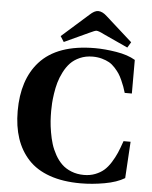

<svg xmlns="http://www.w3.org/2000/svg" viewBox="-60 -955 810 1020"><g transform="rotate(5 344.5 -445.0)"><path d="M42 -338.9Q42 -506.3 127.9 -602.1Q222.2 -707 422.9 -707Q474.6 -707 536.4 -697Q598.1 -687 638.2 -663.1V-483.9H600.1Q593.8 -504.4 589.4 -516.8Q585 -529.3 575.7 -550Q566.4 -570.8 557.4 -584.2Q548.3 -597.7 533.7 -613.8Q519 -629.9 502.7 -639.2Q486.3 -648.4 463.4 -654.8Q440.4 -661.1 414.1 -661.1Q377 -661.1 346.4 -647.7Q315.9 -634.3 296.1 -613.5Q276.4 -592.8 261.5 -563.5Q246.6 -534.2 238.8 -506.6Q231 -479 226.3 -447.5Q221.7 -416 220.5 -395.5Q219.2 -375 219.2 -355Q219.2 -327.6 220.9 -301.3Q222.7 -274.9 228.3 -241.7Q233.9 -208.5 242.7 -179.9Q251.5 -151.4 267.3 -123Q283.2 -94.7 303.7 -75Q324.2 -55.2 354.7 -43Q385.3 -30.8 421.9 -30.8Q454.6 -30.8 481.7 -41.3Q508.8 -51.8 527.8 -68.1Q546.9 -84.5 564 -111.6Q581.1 -138.7 592.3 -164.8Q603.5 -190.9 616.2 -228H653.8L642.1 -33.2Q601.1 -8.3 535.4 3.4Q469.7 15.1 408.2 15.1Q313.5 15.1 242.9 -9.8Q172.4 -34.7 128.7 -81.8Q85 -128.9 63.5 -193.1Q42 -257.3 42 -338.9ZM234.9 -754.9 377 -880.9Q402.3 -904.8 421.9 -904.8Q444.8 -904.8 469.2 -881.8L610.8 -754.9L592.8 -725.1L461.9 -785.2Q433.6 -799.8 421.9 -799.8Q414.1 -799.8 383.8 -785.2L253.9 -725.1Z"/></g></svg>

Font: Linguistics Pro
Style: Bold
Weight: 700
Designer: Stefan Peev, Context Ltd
Foundry: Stefan Peev, Context Ltd
Version: Version 001.000